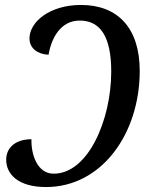

<svg xmlns="http://www.w3.org/2000/svg" viewBox="-20 -745 596 775"><path d="M166 10C390 10 544 -205 544 -459C544 -632 455 -725 307 -725C180 -725 99 -656 99 -590C99 -549 133 -526 176 -524C187 -589 223 -662 302 -662C385 -662 429 -597 429 -456C429 -262 336 -43 196 -44C131 -44 105 -121 107 -183C46 -183 5 -152 5 -100C5 -43 52 10 166 10Z"/></svg>

Font: Noto Serif Condensed Medium
Style: Italic
Weight: 500
Width: 3
Italic angle: -12°
Designer: Monotype Design Team
Foundry: Monotype Imaging Inc.
Version: Version 2.013